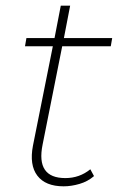

<svg xmlns="http://www.w3.org/2000/svg" viewBox="-20 -653 433 676"><path d="M204 3Q140 3 111.5 -34.5Q83 -72 96 -140L166 -490H68L73 -519H172L194 -633H227L205 -519H375L370 -490H199L130 -144Q106 -26 210 -26Q260 -26 298 -57L311 -33Q289 -14 260 -5.5Q231 3 204 3Z"/></svg>

Font: Montserrat ExtraLight
Style: Italic
Weight: 200
Italic angle: -11.3°
Designer: Julieta Ulanovsky
Foundry: Julieta Ulanovsky
Version: Version 9.000; ttfautohint (v1.8.4.7-5d5b)